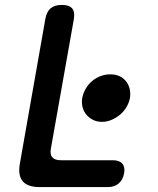

<svg xmlns="http://www.w3.org/2000/svg" viewBox="-20 -760 640 780"><path d="M141 0Q92 0 72 -24Q52 -48 61 -97L164 -682Q169 -712 185.5 -726Q202 -740 231 -740Q261 -740 273 -726Q285 -712 280 -682L187 -158Q182 -133 192.5 -121Q203 -109 227 -109H439Q465 -109 477 -95Q489 -81 484 -55Q479 -29 462 -14.5Q445 0 419 0ZM314 -362Q318 -382 328.5 -400Q339 -418 354.5 -431Q370 -444 389 -451Q408 -458 428 -458Q449 -458 464.5 -451Q480 -444 491 -431Q502 -418 506.5 -400Q511 -382 508 -362Q504 -342 493.5 -324.5Q483 -307 467.5 -294Q452 -281 433 -273Q414 -265 394 -265Q374 -265 358 -273Q342 -281 331 -294Q320 -307 315.5 -324.5Q311 -342 314 -362Z"/></svg>

Font: Maple Mono NL SemiBold
Style: Italic
Weight: 600
Italic angle: -10°
Monospace: yes
Designer: subframe7536
Version: Version 7.000